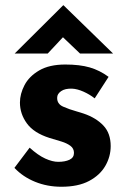

<svg xmlns="http://www.w3.org/2000/svg" viewBox="-20 -703 487 732"><path d="M214 9Q160 9 113.5 -10Q67 -29 35 -63L93 -140Q125 -111 152.5 -98.5Q180 -86 202 -86Q228 -86 245 -94Q262 -102 262 -120Q262 -137 248.5 -147Q235 -157 214 -163.5Q193 -170 169 -177Q109 -196 82.5 -232.5Q56 -269 56 -312Q56 -345 73.5 -378.5Q91 -412 129.5 -434.5Q168 -457 229 -457Q284 -457 322 -446Q360 -435 394 -410L341 -328Q322 -343 298.5 -353.5Q275 -364 255 -365Q228 -366 213 -355.5Q198 -345 198 -331Q197 -307 220.5 -296.5Q244 -286 273 -278Q280 -276 286.5 -274Q293 -272 299 -270Q346 -254 374 -224.5Q402 -195 402 -146Q402 -106 381.5 -70.5Q361 -35 319.5 -13Q278 9 214 9ZM285 -499 220 -561 162 -499H36L221 -683H222L411 -499Z"/></svg>

Font: Reem Kufi
Style: Bold
Weight: 700
Designer: Khaled Hosny
Version: Version 1.001